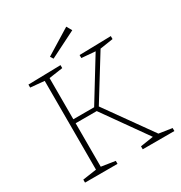

<svg xmlns="http://www.w3.org/2000/svg" viewBox="-200 -1022 1102 1167"><g transform="rotate(-30 351.5 -439.0)"><path d="M362 -359 593 -35 685 -21V0H463V-21L554 -35L337 -341H189V-36L286 -21V0H58V-21L155 -35V-658L58 -667V-688L286 -693V-672L189 -658V-369H335L513 -659L417 -667V-688L639 -693V-672L547 -658ZM454 -841 269 -748 256 -769 433 -878Z"/></g></svg>

Font: Bitter Pro ExtraLight
Style: Regular
Weight: 275
Designer: Sol Matas, and Bitter project Authors
Foundry: Sol Matas
Version: Version 1.010